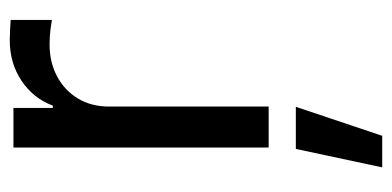

<svg xmlns="http://www.w3.org/2000/svg" viewBox="-232 -358 830 407"><g transform="rotate(-90 183.5 -154.0)"><path d="M74.7 0V-541H158.7V-457.5H163.6Q178.7 -498.5 216.1 -523.7Q253.4 -548.8 302.2 -548.8Q312.5 -548.8 325.2 -548.1Q337.9 -547.4 345.2 -546.9V-459.5Q341.3 -460.4 325.9 -462.4Q310.5 -464.4 293 -464.4Q255.4 -464.4 225.6 -448.5Q195.8 -432.6 178.7 -404.3Q161.6 -376 161.6 -337.9V0ZM32.7 240.7 71.8 57.6H161.1L99.6 240.7Z"/></g></svg>

Font: Inter 17pt
Style: Regular
Weight: 400
Version: Version 4.001;git-66647c0bb